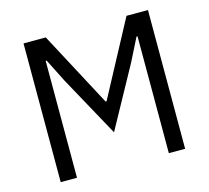

<svg xmlns="http://www.w3.org/2000/svg" viewBox="-101 -816 1014 933"><g transform="rotate(-15 406.0 -349.0)"><path d="M93 0V-698H205L405 -322H410L611 -698H719V0H637V-588H632L573 -471L406 -167L239 -471L180 -588H175V0Z"/></g></svg>

Font: Aneliza
Style: Regular
Weight: 400
Designer: Mike Abbink, Paul van der Laan, Pieter van Rosmalen
Foundry: Bold Monday
Version: Version 3.0